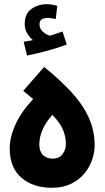

<svg xmlns="http://www.w3.org/2000/svg" viewBox="-20 -885 498 909"><path d="M225 4Q137 4 81.5 -43.5Q26 -91 26 -182Q26 -235 53 -295Q80 -355 137 -416L90 -455L189 -568Q263 -508 316.5 -450.5Q370 -393 399 -331Q428 -269 428 -197Q428 -163 416 -128Q404 -93 379 -63Q354 -33 316 -14.5Q278 4 225 4ZM229 -134Q261 -134 276.5 -155.5Q292 -177 292 -204Q292 -237 278.5 -270Q265 -303 228 -341Q196 -306 181 -270Q166 -234 166 -201Q166 -169 183 -151.5Q200 -134 229 -134ZM108 -622 92 -687Q119 -692 136 -695Q120 -708 108.5 -727.5Q97 -747 97 -771Q97 -820 128.5 -842.5Q160 -865 200 -865Q229 -865 251 -857L244 -795Q235 -797 225 -798.5Q215 -800 205 -800Q167 -800 167 -770Q167 -749 183 -735Q199 -721 215 -716Q248 -725 276 -736L296 -674Q259 -660 208.5 -646Q158 -632 108 -622Z"/></svg>

Font: Noto Sans Arabic Cond ExtBd
Style: Regular
Weight: 800
Width: 3
Designer: Monotype Design Team, Nadine Chahine, Nizar Qandah and Khaled Hosny
Foundry: Monotype Imaging Inc.
Version: Version 2.012; ttfautohint (v1.8.4.7-5d5b)